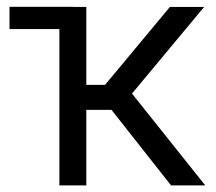

<svg xmlns="http://www.w3.org/2000/svg" viewBox="-20 -561 653 581"><path d="M8.8 -473.1V-540.5H200.7V-473.1ZM159.7 0V-540H241.2V-304.2H297.9L494.1 -540H597.7L379.4 -277.8L601.1 0H497.6L317.4 -228.5H241.2V0Z"/></svg>

Font: V-Inter
Style: Regular-375
Weight: 375
Designer: Rasmus Andersson
Foundry: rsms
Version: Version 4.000;git-4146feb